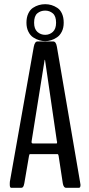

<svg xmlns="http://www.w3.org/2000/svg" viewBox="-20 -901 429 921"><path d="M106.9 -792Q106.9 -817.4 115.5 -835.7Q124 -854 137.9 -863.3Q151.9 -872.6 166.5 -876.7Q181.2 -880.9 196.8 -880.9Q212.4 -880.9 226.6 -876.7Q240.7 -872.6 254.9 -863.3Q269 -854 277.3 -835.7Q285.6 -817.4 285.6 -792Q285.6 -767.6 276.6 -749.5Q267.6 -731.4 253.4 -721.9Q239.3 -712.4 225.1 -708Q210.9 -703.6 196.8 -703.6Q182.6 -703.6 168 -708Q153.3 -712.4 139.2 -721.7Q125 -731 116 -749.3Q106.9 -767.6 106.9 -792ZM196.8 -733.9Q217.8 -733.9 233.4 -748Q249 -762.2 249 -792Q249 -823.7 233.4 -836.9Q217.8 -850.1 196.8 -850.1Q174.8 -850.1 159.2 -837.2Q143.6 -824.2 143.6 -792Q143.6 -762.2 159.4 -748Q175.3 -733.9 196.8 -733.9ZM137.7 -212.9H251.5Q253.9 -212.9 253.9 -219.7Q253.9 -222.7 252.9 -223.1L196.3 -611.3Q196.3 -611.3 195.3 -614.3Q193.8 -614.3 193.8 -611.8L131.8 -224.6Q131.3 -222.7 131.3 -220.2Q131.3 -212.9 137.7 -212.9ZM34.2 0Q26.9 0 26.9 -14.6V-21.5Q26.9 -26.4 27.3 -29.3L142.1 -676.8Q147 -702.1 159.7 -702.1H235.4Q248.5 -702.1 252.9 -676.8L363.8 -29.3Q363.8 -26.9 365 -21.7Q366.2 -16.6 366.2 -14.2Q366.2 0 358.4 0H297.9Q284.7 0 281.2 -22L261.2 -153.3Q259.3 -161.6 256.8 -161.6H123Q121.1 -161.6 119.1 -152.8L96.7 -22Q94.2 -8.8 90.8 -4.4Q87.4 0 81.5 0Z"/></svg>

Font: BenchNine
Style: Regular
Weight: 400
Designer: Vernon Adams
Foundry: Vernon Adams
Version: Version 1 ; ttfautohint (v0.92.18-e454-dirty) -l 8 -r 50 -G 